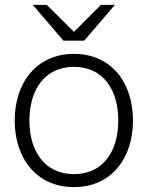

<svg xmlns="http://www.w3.org/2000/svg" viewBox="-20 -752 603 784"><path d="M282 12C436 12 523 -107 523 -260C523 -413 436 -532 282 -532C128 -532 40 -413 40 -260C40 -107 128 12 282 12ZM100 -260C100 -383 161 -479 282 -479C403 -479 463 -383 463 -260C463 -137 403 -41 282 -41C161 -41 100 -137 100 -260ZM114 -732 239 -586H324L449 -732H392L282 -622L171 -732Z"/></svg>

Font: Aspekta 250
Style: Regular
Weight: 250
Designer: Ivo Dolenc
Version: Version 2.000